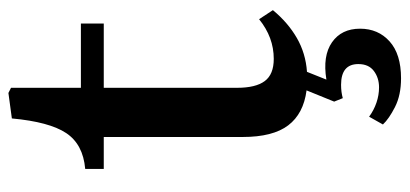

<svg xmlns="http://www.w3.org/2000/svg" viewBox="-272 -446 950 445"><g transform="rotate(-90 202.5 -224.0)"><path d="M243 231Q204 231 176.5 217Q149 203 136 189L154 157Q169 168 186.5 174Q204 180 222 180Q244 180 260 168Q276 156 276 132Q276 92 228 92Q211 92 197 96L189 76L215 12Q161 5 134 -30.5Q107 -66 107 -136V-458H33V-501Q90 -506 116 -545Q142 -584 150 -671L209 -679L221 -673V-511H370V-458H221V-149Q221 -106 236.5 -85Q252 -64 288 -64Q338 -64 380 -98L401 -66Q372 -31 336.5 -10.5Q301 10 258 13L240 58Q295 49 326.5 71Q358 93 358 136Q358 178 328.5 204.5Q299 231 243 231Z"/></g></svg>

Font: Literata 36pt Medium
Style: Regular
Weight: 500
Designer: Latin by Veronika Burian and Jose Scaglione. Greek by Irene Vlachou. Cyrillic by Vera Evstafieva.
Foundry: TypeTogether
Version: Version 3.002